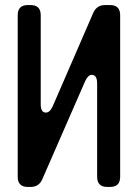

<svg xmlns="http://www.w3.org/2000/svg" viewBox="-20 -730 545 759"><path d="M90 9H101Q134 9 147 -21L317 -410Q328 -434 343 -434Q364 -434 364 -400V-31Q364 9 404 9H415Q455 9 455 -31V-670Q455 -710 415 -710H395Q363 -710 349 -680L188 -309Q177 -285 161 -285Q141 -285 141 -318V-670Q141 -710 101 -710H90Q50 -710 50 -670V-31Q50 9 90 9Z"/></svg>

Font: WD-XL Lubrifont TC
Style: Regular
Weight: 400
Designer: [WD-XL Lubrifont] Copyright 2020-2022 (c) NightFurySL2001, Skr-ZERO; [ZCOOL QingKe HuangYou] Copyright 2018-2022 (c) The
Version: Version 2.001;hotconv 1.1.1;makeotfexe 2.6.0